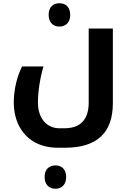

<svg xmlns="http://www.w3.org/2000/svg" viewBox="-20 -671 801 1184"><path d="M347 -507C387 -507 413 -535 413 -579C413 -624 388 -651 347 -651C304 -651 280 -624 280 -579C280 -535 306 -507 347 -507ZM337 240H381C578 240 676 148 676 -35V-495H527V-39C527 62 480 120 377 120H347C267 120 214 58 214 -39C214 -107 227 -190 248 -261H116C84 -198 65 -116 65 -40C65 69 110 158 192 205C233 228 281 240 337 240ZM322 493C362 493 388 465 388 421C388 376 363 349 322 349C279 349 255 377 255 421C255 465 281 493 322 493Z"/></svg>

Font: Noto Kufi Arabic
Style: Bold
Weight: 700
Designer: Monotype Design Team, David Williams, Khaled Hosny
Foundry: Google LLC
Version: Version 2.109